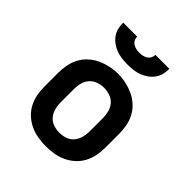

<svg xmlns="http://www.w3.org/2000/svg" viewBox="-205 -871 1010 1010"><g transform="rotate(45 300.0 -366.0)"><path d="M300 8Q270 8 240.5 3Q211 -2 184 -14.5Q157 -27 134.5 -47.5Q112 -68 98 -94.5Q84 -121 78.5 -150.5Q73 -180 73 -210V-310Q73 -340 78.5 -369.5Q84 -399 98 -425.5Q112 -452 134.5 -472.5Q157 -493 184 -505.5Q211 -518 240.5 -524.5Q270 -531 300 -531Q330 -531 359.5 -524.5Q389 -518 416 -505.5Q443 -493 465.5 -472.5Q488 -452 502 -425.5Q516 -399 521.5 -369.5Q527 -340 527 -310V-210Q527 -180 521.5 -150.5Q516 -121 502 -94.5Q488 -68 465.5 -47.5Q443 -27 416 -14.5Q389 -2 359.5 3Q330 8 300 8ZM300 -93Q323 -93 345 -100.5Q367 -108 381.5 -125.5Q396 -143 402 -165Q408 -187 408 -210V-310Q408 -333 402 -355.5Q396 -378 381 -395Q366 -412 343.5 -419.5Q321 -427 299 -427Q276 -427 254.5 -419Q233 -411 218 -394Q203 -377 197.5 -355Q192 -333 192 -310V-210Q192 -187 198 -165Q204 -143 218.5 -125.5Q233 -108 255 -100.5Q277 -93 300 -93ZM300 -600Q279 -600 258 -602.5Q237 -605 217.5 -612Q198 -619 180.5 -631.5Q163 -644 150.5 -661Q138 -678 133 -698.5Q128 -719 128 -740H232Q232 -728 237.5 -717Q243 -706 253.5 -699.5Q264 -693 276 -690.5Q288 -688 300 -688Q312 -688 324 -690.5Q336 -693 346.5 -699.5Q357 -706 362.5 -717Q368 -728 368 -740H472Q472 -719 467 -698.5Q462 -678 449.5 -661Q437 -644 419.5 -631.5Q402 -619 382.5 -612Q363 -605 342 -602.5Q321 -600 300 -600Z"/></g></svg>

Font: Zed Sans Extended
Style: Bold
Weight: 700
Width: 7
Designer: Belleve Invis
Foundry: Belleve Invis
Version: Version 1.0.0; ttfautohint (v1.8.4)